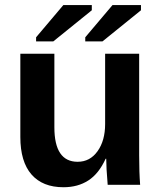

<svg xmlns="http://www.w3.org/2000/svg" viewBox="-20 -745 651 774"><path d="M199.2 -528.3V-231.9Q199.2 -92.8 293 -92.8Q342.8 -92.8 373.3 -135.5Q403.8 -178.2 403.8 -245.1V-528.3H541V-118.2Q541 -50.8 544.9 0H414.1Q408.2 -70.3 408.2 -105H405.8Q378.4 -44.9 336.2 -17.6Q293.9 9.8 235.8 9.8Q151.9 9.8 106.9 -41.7Q62 -93.3 62 -192.9V-528.3ZM194.8 -578.1H125.5V-594.7L235.4 -724.6H350.1V-703.6ZM393.1 -578.1H323.7V-594.7L433.6 -724.6H548.3V-703.6Z"/></svg>

Font: Arial
Style: Bold
Weight: 700
Designer: Steve Matteson
Foundry: Ascender Corporation
Version: Version 2.00.3